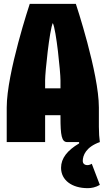

<svg xmlns="http://www.w3.org/2000/svg" viewBox="-20 -740 550 1000"><path d="M215 -280V-322C215 -364 238 -584 255 -620C273 -584 295 -364 295 -322V-280ZM15 0H215V-140H295V-130C295 -35 301 0 330 0H392V7C331 43 298 84 298 134C298 198 354 240 437 240C456 240 478 236 500 223L458 113C450 118 442 120 435 120C418 120 411 109 411 99C411 70 427 26 500 0C497 -20 495 -49 495 -80V-180C495 -360 375 -720 375 -720H135C135 -720 15 -360 15 -180Z"/></svg>

Font: MikodacsPCS
Style: Regular
Weight: 900
Designer: gluk (gluksza@wp.pl)
Foundry: gluk (gluksza@wp.pl)
Version: Version 0.27